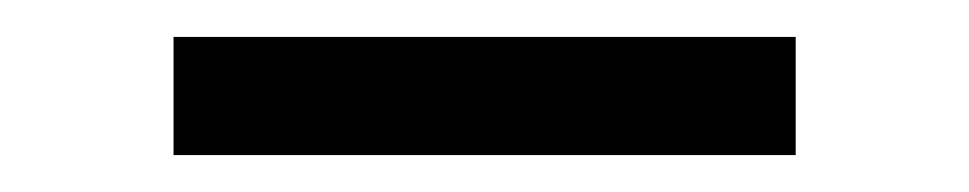

<svg xmlns="http://www.w3.org/2000/svg" viewBox="-20 -727 525 104"><path d="M74 -643H411V-707H74Z"/></svg>

Font: Involve
Style: Regular
Weight: 400
Designer: Stefan Peev
Foundry: Context Ltd.
Version: Version 1.001